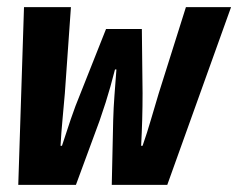

<svg xmlns="http://www.w3.org/2000/svg" viewBox="-20 -516 665 536"><path d="M31 0 47 -496H178L161 -255Q158 -219 154.5 -182.5Q151 -146 149 -109H153Q165 -146 177.5 -183Q190 -220 205 -256L276 -435H376L378 -256Q378 -219 377 -182.5Q376 -146 374 -109H378Q391 -146 401.5 -182.5Q412 -219 423 -255L499 -496H625L447 0H292L296 -181Q297 -216 299.5 -249Q302 -282 305 -322H301Q294 -295 288 -273.5Q282 -252 275 -230Q268 -208 258 -179L192 0Z"/></svg>

Font: Source Code Pro ExtraLight
Style: Bold Italic
Weight: 700
Italic angle: -11°
Monospace: yes
Version: Version 1.016;hotconv 1.0.116;makeotfexe 2.5.65601